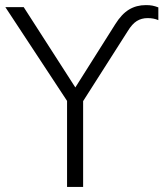

<svg xmlns="http://www.w3.org/2000/svg" viewBox="-20 -733 641 753"><path d="M243 0V-366L257 -316L1 -705H73L280 -383H271L432 -638Q457 -678 486 -695.5Q515 -713 552 -713Q567 -713 577.5 -711Q588 -709 601 -704V-654Q592 -658 581.5 -660Q571 -662 559 -662Q535 -662 516.5 -650.5Q498 -639 481 -611L293 -316L306 -366V0Z"/></svg>

Font: Nunito Sans 10pt SemiCondensed Light
Style: Regular
Weight: 300
Width: 4
Designer: Vernon Adams
Foundry: Vernon Adams
Version: Version 3.101;gftools[0.9.27]